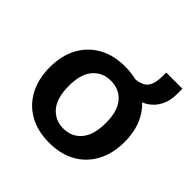

<svg xmlns="http://www.w3.org/2000/svg" viewBox="-165 -756 907 907"><g transform="rotate(45 288.0 -303.0)"><path d="M288 10Q212 10 156 -21Q100 -52 69 -109.5Q38 -167 38 -245Q38 -323 69 -380Q100 -437 156 -468Q212 -499 288 -499Q364 -499 420 -468Q476 -437 507 -380Q538 -323 538 -245Q538 -167 507 -109.5Q476 -52 420 -21Q364 10 288 10ZM288 -85Q344 -85 378 -125.5Q412 -166 412 -246Q412 -325 378 -364.5Q344 -404 288 -404Q232 -404 198 -364.5Q164 -325 164 -246Q164 -166 198 -125.5Q232 -85 288 -85ZM418 -425 347 -470V-489Q382 -490 403.5 -499.5Q425 -509 435 -532Q445 -555 445 -595V-616H553V-579Q553 -536 536.5 -503Q520 -470 490 -449.5Q460 -429 418 -425Z"/></g></svg>

Font: Nunito Sans 12pt ExtraLight 12pt
Style: Bold
Weight: 700
Version: Version 3.101;gftools[0.9.27]